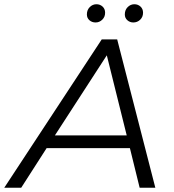

<svg xmlns="http://www.w3.org/2000/svg" viewBox="-57 -886 821 906"><path d="M-37 0 423 -700H496L676 0H602L556 -187H163L43 0ZM202 -247H541L447 -625ZM572 -780Q556 -780 544 -790.5Q532 -801 532 -818Q532 -839 545.5 -852.5Q559 -866 577 -866Q594 -866 606 -855Q618 -844 618 -826Q618 -806 604.5 -793Q591 -780 572 -780ZM394 -780Q377 -780 365 -790.5Q353 -801 353 -818Q353 -839 366.5 -852.5Q380 -866 398 -866Q415 -866 427 -855Q439 -844 439 -826Q439 -806 425.5 -793Q412 -780 394 -780Z"/></svg>

Font: Montserrat
Style: Italic
Weight: 400
Italic angle: -11.3°
Designer: Julieta Ulanovsky
Foundry: Julieta Ulanovsky
Version: Version 9.000; ttfautohint (v1.8.4.7-5d5b)